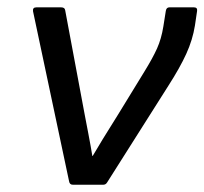

<svg xmlns="http://www.w3.org/2000/svg" viewBox="-20 -508 562 528"><path d="M180.2 0Q171.4 0 169.9 -9.8L70.8 -477.1Q69.3 -487.8 80.1 -487.8H147.9Q158.2 -487.8 159.2 -480L212.9 -192.9Q214.8 -182.6 222.7 -141.8Q230.5 -101.1 233.9 -79.1H234.9Q254.9 -113.8 305.2 -193.8L377 -311Q399.9 -348.1 411.9 -374.8Q423.8 -401.4 429.2 -435.1L436 -478Q437.5 -487.8 445.8 -487.8H513.2Q523.4 -487.8 522 -478L516.1 -438Q509.8 -398.4 492.2 -359.9Q474.6 -321.3 442.9 -272L274.9 -6.8Q271 0 264.2 0Z"/></svg>

Font: Sofia Sans
Style: Italic
Weight: 400
Italic angle: -9°
Designer: Botio Nikoltchev, Ani Petrova
Foundry: lettersoup
Version: Version 4.100